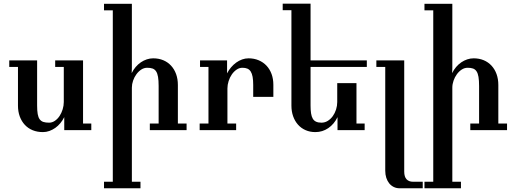

<svg xmlns="http://www.w3.org/2000/svg" viewBox="-20 -700 2778 1033"><path d="M471.2 0H325.7V-69.8Q316.9 -52.2 304.7 -37.4Q292.5 -22.5 277.6 -12Q262.7 -1.5 245.8 4.6Q229 10.7 210.9 10.7Q180.7 10.7 156 0.7Q131.3 -9.3 113.8 -28.1Q96.2 -46.9 86.4 -73.2Q76.7 -99.6 76.7 -131.8V-339.8H29.8V-375H179.7V-132.3Q179.7 -104 182.9 -86.2Q186 -68.4 193.6 -58.1Q201.2 -47.9 213.4 -43.9Q225.6 -40 244.1 -40Q260.7 -40 275.4 -50Q290 -60.1 300.5 -75.9Q311 -91.8 317.1 -111.6Q323.2 -131.3 323.2 -150.9V-339.8H276.9V-375H426.8V-35.2H471.2Z M983.9 0H786.1V-35.2H833.5V-237.3Q833.5 -267.1 830.3 -286.1Q827.1 -305.2 819.8 -316.2Q812.5 -327.1 800.8 -331.3Q789.1 -335.4 772 -335.4Q754.9 -335.4 740 -325.7Q725.1 -315.9 713.9 -300.5Q702.6 -285.2 696 -266.1Q689.5 -247.1 689.5 -228.5V277.8H735.8V313H539.6V277.8H586.9V-644.5H539.6V-679.7H689.5V-333.5L688.5 -306.6Q697.3 -324.7 710 -339.6Q722.7 -354.5 737.8 -364.7Q752.9 -375 769.8 -380.6Q786.6 -386.2 804.2 -386.2Q834 -386.2 858.4 -376Q882.8 -365.7 900.4 -346.7Q918 -327.6 927.5 -301.3Q937 -274.9 937 -242.7V-35.2H983.9Z M1450.7 -178.7H1342.3V-243.2Q1342.3 -269 1339.1 -286.6Q1335.9 -304.2 1328.9 -315.2Q1321.8 -326.2 1310.8 -330.8Q1299.8 -335.4 1284.2 -335.4Q1267.6 -335.4 1252.9 -325.4Q1238.3 -315.4 1227.3 -299.6Q1216.3 -283.7 1210 -263.7Q1203.6 -243.7 1203.6 -224.1V-35.2H1250.5V0H1054.2V-35.2H1101.6V-339.8H1056.2V-375H1201.7V-305.2Q1210.4 -322.8 1223.1 -337.6Q1235.8 -352.5 1250.7 -363.3Q1265.6 -374 1282.5 -380.1Q1299.3 -386.2 1316.9 -386.2Q1347.2 -386.2 1371.8 -375.7Q1396.5 -365.2 1414.1 -346.4Q1431.6 -327.6 1441.2 -301.5Q1450.7 -275.4 1450.7 -243.7Z M1953.6 -339.8H1650.9V-132.3Q1650.9 -107.4 1653.6 -90.1Q1656.2 -72.8 1662.8 -61.5Q1669.4 -50.3 1680.9 -45.2Q1692.4 -40 1709.5 -40Q1728 -40 1743.7 -49.8Q1759.3 -59.6 1770.5 -75.2Q1781.7 -90.8 1788.1 -110.8Q1794.4 -130.9 1794.4 -150.9V-252.9H1897.9V-35.2H1941.9V0H1795.9V-69.8Q1777.8 -32.2 1746.3 -10.7Q1714.8 10.7 1676.8 10.7Q1647.9 10.7 1624 0.2Q1600.1 -10.3 1583.3 -29.3Q1566.4 -48.3 1557.1 -74.5Q1547.9 -100.6 1547.9 -131.8V-645H1501V-680.2H1650.9V-375H1953.6Z M2254.4 313H2130.4Q2112.8 313 2098.4 305.9Q2084 298.8 2074 286.4Q2064 273.9 2058.3 256.6Q2052.7 239.3 2052.7 218.3V-339.8H2004.9V-375H2154.8V223.1Q2154.8 251 2167.2 264.4Q2179.7 277.8 2201.7 277.8H2254.4Z M2708 0H2510.3V-35.2H2557.6V-237.3Q2557.6 -267.1 2554.4 -286.1Q2551.3 -305.2 2543.9 -316.2Q2536.6 -327.1 2524.9 -331.3Q2513.2 -335.4 2496.1 -335.4Q2479 -335.4 2464.1 -325.7Q2449.2 -315.9 2438 -300.5Q2426.8 -285.2 2420.2 -266.1Q2413.6 -247.1 2413.6 -228.5V277.8H2460V313H2263.7V277.8H2311V-644.5H2263.7V-679.7H2413.6V-333.5L2412.6 -306.6Q2421.4 -324.7 2434.1 -339.6Q2446.8 -354.5 2461.9 -364.7Q2477.1 -375 2493.9 -380.6Q2510.7 -386.2 2528.3 -386.2Q2558.1 -386.2 2582.5 -376Q2606.9 -365.7 2624.5 -346.7Q2642.1 -327.6 2651.6 -301.3Q2661.1 -274.9 2661.1 -242.7V-35.2H2708Z"/></svg>

Font: Arian Grqi
Style: Italic
Weight: 400
Italic angle: -15°
Designer: Ruben Hakobyan (Tarumian)
Foundry: Ruben Hakobyan (Tarumian)
Version: Version 1.002